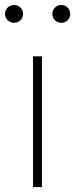

<svg xmlns="http://www.w3.org/2000/svg" viewBox="-28 -754 303 774"><path d="M105 0H141V-527H105ZM29 -662C49 -662 65 -678 65 -698C65 -718 49 -734 29 -734C9 -734 -8 -718 -8 -698C-8 -678 9 -662 29 -662ZM219 -662C240 -662 255 -678 255 -698C255 -718 240 -734 219 -734C199 -734 183 -718 183 -698C183 -678 199 -662 219 -662Z"/></svg>

Font: Source Han Sans JP ExtraLight
Style: Regular
Weight: 250
Designer: Ryoko NISHIZUKA 西塚涼子 (kana, bopomofo & ideographs); Paul D. Hunt (Latin, Greek & Cyrillic); Sandoll Communications 산돌커뮤니
Foundry: Adobe
Version: Version 2.001;hotconv 1.0.107;makeotfexe 2.5.65593